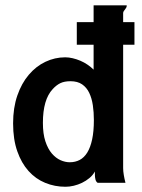

<svg xmlns="http://www.w3.org/2000/svg" viewBox="-20 -695 540 730"><path d="M448.2 -56.2Q448.2 -43.9 450.7 -29.5Q453.1 -15.1 457 0H351.1Q344.7 -4.4 342.8 -13.2Q340.8 -22 340.8 -28.8V-43Q333 -28.8 320.1 -18.1Q307.1 -7.3 292 0Q276.9 7.3 260.5 11.2Q244.1 15.1 229 15.1Q188 15.1 151.9 0.2Q115.7 -14.6 88.6 -44.7Q61.5 -74.7 45.7 -119.9Q29.8 -165 29.8 -226.1Q29.8 -285.2 45.9 -331.8Q62 -378.4 89.4 -410.6Q116.7 -442.9 152.6 -460Q188.5 -477.1 228 -477.1Q241.7 -477.1 256.3 -473.6Q271 -470.2 285.4 -464.1Q299.8 -458 312.7 -449.2Q325.7 -440.4 335.9 -430.2V-524.9H272V-610.8H335.9V-674.8H461.9Q461.9 -669.4 460 -666Q458 -662.6 455.8 -659.7Q453.6 -656.7 451.2 -653.6Q448.7 -650.4 448.2 -646V-610.8H491.2V-524.9H448.2ZM336.9 -238.8Q336.9 -268.1 333 -294.7Q329.1 -321.3 319.3 -341.8Q309.6 -362.3 292.2 -374.3Q274.9 -386.2 248 -386.2Q224.6 -386.2 209.2 -378.7Q193.8 -371.1 180.2 -356Q143.1 -316.4 143.1 -228Q143.1 -186 152.6 -157.5Q162.1 -128.9 177.2 -111.3Q192.4 -93.8 210.2 -85.9Q228 -78.1 245.1 -78.1Q266.1 -78.1 283 -86.9Q299.8 -95.7 311.8 -115Q323.7 -134.3 330.3 -164.8Q336.9 -195.3 336.9 -238.8Z"/></svg>

Font: InconsolataGo
Style: Bold
Weight: 700
Designer: Raph Levien, Kirill Tkachev(cyreal.org)
Foundry: Raph Levien, Kirill Tkachev(cyreal.org)
Version: Version 1.015; ttfautohint (v0.92) -l 8 -r 50 -G 200 -x 14 -